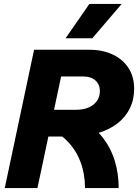

<svg xmlns="http://www.w3.org/2000/svg" viewBox="-20 -949 697 969"><path d="M178 -260 207 -395H364Q419 -395 451.5 -421Q484 -447 484 -490Q484 -523 461.5 -543Q439 -563 401 -563H243L271 -698H429Q498 -698 549.5 -673.5Q601 -649 629 -605Q657 -561 657 -501Q657 -446 635 -401.5Q613 -357 572 -325.5Q531 -294 473.5 -277Q416 -260 345 -260ZM4 0 152 -698H317L169 0ZM409 0Q409 -71 386.5 -131Q364 -191 320.5 -236Q277 -281 212 -306L393 -343Q457 -308 498 -255.5Q539 -203 559 -138Q579 -73 579 0ZM311 -756 431 -929H594L446 -756Z"/></svg>

Font: Azeret Mono Thin
Style: Bold Italic
Weight: 700
Italic angle: -12°
Version: Version 1.002